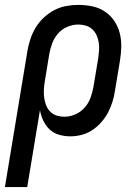

<svg xmlns="http://www.w3.org/2000/svg" viewBox="-50 -548 570 783"><path d="M-30 215 62 -341Q66 -365 74 -389Q82 -413 95.5 -435.5Q109 -458 129 -476.5Q149 -495 172 -507Q195 -519 220 -523.5Q245 -528 270 -528Q299 -528 327 -522Q355 -516 377.5 -501Q400 -486 415.5 -463.5Q431 -441 438 -414Q445 -387 444.5 -358Q444 -329 439 -299L419 -179Q416 -157 409 -134Q402 -111 391 -90Q380 -69 363.5 -50Q347 -31 326.5 -17.5Q306 -4 283 2Q260 8 237 8Q213 8 190.5 1.5Q168 -5 152 -20.5Q136 -36 126.5 -56Q117 -76 113 -99L61 215ZM213 -72Q235 -72 257 -81.5Q279 -91 295 -109Q311 -127 319 -149Q327 -171 331 -193L351 -313Q353 -329 354 -345Q355 -361 352.5 -376Q350 -391 343.5 -405Q337 -419 326 -429Q315 -439 300 -443.5Q285 -448 269 -448Q269 -448 269 -448Q269 -448 269 -448Q247 -448 224.5 -438.5Q202 -429 186.5 -411Q171 -393 163 -371.5Q155 -350 151 -328L133 -218Q130 -201 129 -184Q128 -167 130 -151Q132 -135 137.5 -120Q143 -105 154 -93.5Q165 -82 180.5 -77Q196 -72 213 -72Z"/></svg>

Font: Iosevka SS04 Medium
Style: Italic
Weight: 500
Italic angle: -9°
Monospace: yes
Designer: Belleve Invis
Foundry: Belleve Invis
Version: Version 19.0.0; ttfautohint (v1.8.4)